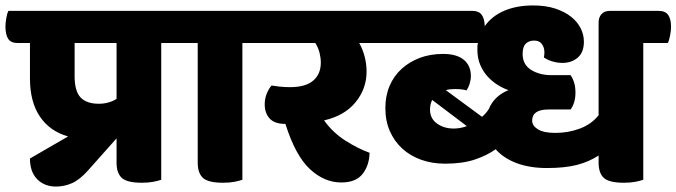

<svg xmlns="http://www.w3.org/2000/svg" viewBox="-65 -660 2484 705"><path d="M527 -502V0Q516 4 498 7.5Q480 11 456 11Q402 11 382.5 -6.5Q363 -24 363 -63V-152L259 -35Q228 0 199.5 12.5Q171 25 141 25Q98 25 71.5 -2Q45 -29 45 -78L185 -159Q118 -178 81.5 -232Q45 -286 45 -372V-502H0Q-25 -502 -35 -517.5Q-45 -533 -45 -563Q-45 -575 -42 -593Q-39 -611 -34 -620H584Q608 -620 618.5 -605Q629 -590 629 -561Q629 -548 625.5 -529.5Q622 -511 617 -502ZM298 -279Q317 -279 334 -284Q351 -289 363 -297V-502H209V-380Q209 -325 231 -302Q253 -279 298 -279Z M825 -502V0Q814 4 796 7.5Q778 11 754 11Q700 11 680.5 -6.5Q661 -24 661 -63V-502H604Q579 -502 569 -517.5Q559 -533 559 -563Q559 -575 562 -593Q565 -611 570 -620H882Q906 -620 916.5 -605Q927 -590 927 -561Q927 -548 923.5 -529.5Q920 -511 915 -502Z M1254 -502Q1267 -479 1274 -452Q1281 -425 1281 -397Q1281 -334 1240.5 -284.5Q1200 -235 1125 -218Q1157 -173 1203.5 -143.5Q1250 -114 1292 -99Q1291 -53 1266.5 -21.5Q1242 10 1188 10Q1126 10 1073 -39Q1020 -88 983 -205Q943 -205 925 -225Q907 -245 907 -277Q907 -297 914 -315Q921 -333 932 -346Q943 -344 961.5 -342Q980 -340 1000 -340Q1057 -340 1085 -364Q1113 -388 1113 -430Q1113 -447 1108.5 -465.5Q1104 -484 1093 -502H897Q872 -502 862 -517.5Q852 -533 852 -563Q852 -575 855 -593Q858 -611 863 -620H1321Q1345 -620 1355.5 -605Q1366 -590 1366 -561Q1366 -548 1362.5 -529.5Q1359 -511 1354 -502Z M2297 -502V0Q2286 4 2268 7.5Q2250 11 2226 11Q2172 11 2152.5 -6.5Q2133 -24 2133 -63V-89Q2098 -66 2053.5 -54.5Q2009 -43 1943 -43Q1880 -43 1832 -61Q1784 -79 1755 -112Q1723 -89 1678 -74Q1633 -59 1569 -59Q1521 -59 1481 -73.5Q1441 -88 1412 -114.5Q1383 -141 1366.5 -178.5Q1350 -216 1350 -263Q1350 -308 1365.5 -344.5Q1381 -381 1409.5 -407Q1438 -433 1476.5 -447.5Q1515 -462 1562 -462Q1612 -462 1638 -440.5Q1664 -419 1664 -381Q1664 -367 1659.5 -352.5Q1655 -338 1648 -328Q1633 -333 1605 -333Q1585 -333 1572 -329L1705 -231Q1722 -246 1730 -260Q1750 -308 1802 -329Q1782 -336 1762 -348.5Q1742 -361 1725.5 -379Q1709 -397 1698.5 -421.5Q1688 -446 1688 -476Q1688 -483 1688 -489Q1688 -495 1690 -502H1326Q1301 -502 1291 -517.5Q1281 -533 1281 -563Q1281 -575 1284 -593Q1287 -611 1292 -620H1670Q1693 -620 1703.5 -606Q1714 -592 1715 -564Q1741 -601 1786.5 -620.5Q1832 -640 1892 -640Q1939 -640 1974 -628.5Q2009 -617 2032.5 -598Q2056 -579 2067.5 -555.5Q2079 -532 2079 -507Q2079 -468 2056.5 -448.5Q2034 -429 2000 -429Q1983 -429 1965 -434Q1947 -439 1932 -449Q1933 -454 1933.5 -458.5Q1934 -463 1934 -468Q1934 -485 1925 -498Q1916 -511 1896 -511Q1877 -511 1865.5 -499.5Q1854 -488 1854 -462Q1854 -423 1885 -403.5Q1916 -384 1960 -384H2030Q2038 -373 2043 -357Q2048 -341 2048 -320Q2048 -300 2043 -284Q2038 -268 2030 -258H1949Q1889 -258 1889 -217Q1889 -198 1910.5 -185Q1932 -172 1974 -172Q2022 -172 2064.5 -188Q2107 -204 2133 -237V-577Q2133 -597 2144 -608.5Q2155 -620 2174 -620H2354Q2378 -620 2388.5 -605Q2399 -590 2399 -561Q2399 -548 2395.5 -529.5Q2392 -511 2387 -502ZM1601 -188Q1626 -188 1649 -197L1522 -293Q1514 -278 1514 -257Q1514 -225 1539.5 -206.5Q1565 -188 1601 -188Z"/></svg>

Font: Baloo 2 ExtraBold
Style: Regular
Weight: 800
Designer: Sarang Kulkarni and Ek Type
Foundry: Ek Type
Version: Version 1.640;hotconv 1.0.111;makeotfexe 2.5.65597; ttfautoh